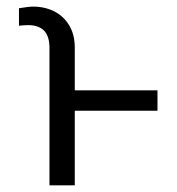

<svg xmlns="http://www.w3.org/2000/svg" viewBox="-20 -558 534 578"><path d="M128.9 0V-413.1Q128.9 -449.7 112.3 -466.1Q95.7 -482.4 64.5 -482.4Q52.7 -482.4 37.1 -480.5V-533.2Q66.4 -538.1 80.1 -538.1Q114.7 -538.1 143.3 -523.7Q171.9 -509.3 188.5 -481.4Q205.1 -453.6 205.1 -415V-286.1H454.1V-224.6H205.1V0Z"/></svg>

Font: Pretendard Light
Style: Regular
Weight: 300
Designer: Base glyphs from Inter by Rasmus Andersson; Hangeul glyphs from Noto Sans CJK(Source Han Sans) by Jang Soo-young and Kan
Foundry: Kil Hyung-jin
Version: Version 1.309